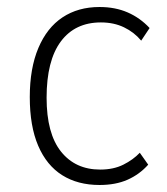

<svg xmlns="http://www.w3.org/2000/svg" viewBox="-20 -520 477 548"><path d="M264 8Q202 8 157.5 -20Q113 -48 89 -104Q65 -160 65 -243Q65 -325 89.5 -383Q114 -441 158.5 -470.5Q203 -500 264 -500Q309 -500 344.5 -484.5Q380 -469 407 -440L383 -404Q363 -428 334 -442Q305 -456 268 -456Q194 -456 153.5 -401.5Q113 -347 113 -241Q113 -139 154 -87.5Q195 -36 266 -36Q304 -36 332 -50Q360 -64 379 -84L403 -50Q378 -22 344 -7Q310 8 264 8Z"/></svg>

Font: Nunito Sans 7pt Condensed ExtraLight
Style: Regular
Weight: 250
Width: 3
Designer: Vernon Adams
Foundry: Vernon Adams
Version: Version 3.101;gftools[0.9.27]